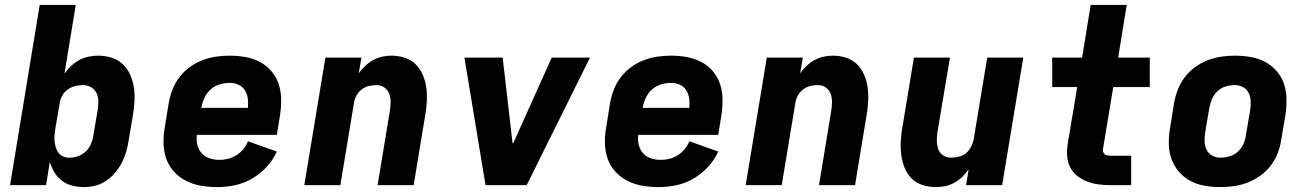

<svg xmlns="http://www.w3.org/2000/svg" viewBox="-20 -755 5340 783"><path d="M323 8Q298 8 274.5 2Q251 -4 232.5 -18Q214 -32 202 -52Q190 -72 183 -95L168 0H21L142 -735H289L243 -455Q255 -472 270.5 -486.5Q286 -501 304 -510.5Q322 -520 341.5 -524Q361 -528 380 -528Q409 -528 435.5 -519.5Q462 -511 481 -493Q500 -475 511 -450Q522 -425 526 -397.5Q530 -370 528.5 -341.5Q527 -313 522 -285L505 -185Q502 -162 495.5 -139Q489 -116 478 -94Q467 -72 451 -52.5Q435 -33 414 -18.5Q393 -4 369.5 2Q346 8 323 8ZM262 -112Q280 -112 298 -118Q316 -124 330 -137.5Q344 -151 351.5 -169Q359 -187 361 -204L378 -304Q381 -323 381 -341Q381 -359 374 -374.5Q367 -390 352 -399Q337 -408 319 -408Q303 -408 286.5 -404Q270 -400 255.5 -389.5Q241 -379 233 -363.5Q225 -348 223 -332L206 -232Q204 -219 202.5 -205.5Q201 -192 202.5 -179Q204 -166 207.5 -154Q211 -142 218.5 -132Q226 -122 237.5 -117Q249 -112 262 -112Z M866 8Q832 8 800 2.5Q768 -3 740 -17Q712 -31 690.5 -54Q669 -77 658.5 -106.5Q648 -136 647 -169Q646 -202 652 -235L668 -335Q673 -363 683.5 -390Q694 -417 712 -440.5Q730 -464 754 -481.5Q778 -499 805.5 -509.5Q833 -520 861 -524Q889 -528 916 -528Q949 -528 980.5 -522.5Q1012 -517 1039.5 -502.5Q1067 -488 1087 -464.5Q1107 -441 1116.5 -412Q1126 -383 1126.5 -350.5Q1127 -318 1122 -285L1109 -205H783Q780 -184 785 -164Q790 -144 803 -129.5Q816 -115 835.5 -109Q855 -103 876 -103Q893 -103 910.5 -107.5Q928 -112 944 -122Q960 -132 972.5 -147Q985 -162 991 -179L1109 -137Q1094 -103 1067 -74Q1040 -45 1007 -26Q974 -7 937.5 0.5Q901 8 866 8ZM991 -315Q993 -335 990.5 -353.5Q988 -372 978.5 -387Q969 -402 952.5 -409.5Q936 -417 917 -417Q897 -417 876.5 -411Q856 -405 839.5 -390.5Q823 -376 814 -356.5Q805 -337 801 -317V-315Z M1221 0 1307 -520H1454L1443 -456Q1455 -473 1470 -487Q1485 -501 1502.5 -510.5Q1520 -520 1539 -524Q1558 -528 1576 -528Q1605 -528 1631 -519.5Q1657 -511 1675.5 -492.5Q1694 -474 1704.5 -449Q1715 -424 1718.5 -397Q1722 -370 1720.5 -341.5Q1719 -313 1714 -285L1667 0H1520L1570 -304Q1573 -322 1573 -340Q1573 -358 1567 -373.5Q1561 -389 1547 -398.5Q1533 -408 1515 -408Q1499 -408 1483 -404Q1467 -400 1453.5 -389Q1440 -378 1432.5 -363Q1425 -348 1423 -332L1368 0Z M1960 0 1874 -520H2030L2070 -173Q2071 -172 2071.5 -170.5Q2072 -169 2071 -167Q2072 -169 2072.5 -170.5Q2073 -172 2074 -173L2230 -520H2386L2128 0Z M2666 8Q2632 8 2600 2.5Q2568 -3 2540 -17Q2512 -31 2490.5 -54Q2469 -77 2458.5 -106.5Q2448 -136 2447 -169Q2446 -202 2452 -235L2468 -335Q2473 -363 2483.5 -390Q2494 -417 2512 -440.5Q2530 -464 2554 -481.5Q2578 -499 2605.5 -509.5Q2633 -520 2661 -524Q2689 -528 2716 -528Q2749 -528 2780.5 -522.5Q2812 -517 2839.5 -502.5Q2867 -488 2887 -464.5Q2907 -441 2916.5 -412Q2926 -383 2926.5 -350.5Q2927 -318 2922 -285L2909 -205H2583Q2580 -184 2585 -164Q2590 -144 2603 -129.5Q2616 -115 2635.5 -109Q2655 -103 2676 -103Q2693 -103 2710.5 -107.5Q2728 -112 2744 -122Q2760 -132 2772.5 -147Q2785 -162 2791 -179L2909 -137Q2894 -103 2867 -74Q2840 -45 2807 -26Q2774 -7 2737.5 0.5Q2701 8 2666 8ZM2791 -315Q2793 -335 2790.5 -353.5Q2788 -372 2778.5 -387Q2769 -402 2752.5 -409.5Q2736 -417 2717 -417Q2697 -417 2676.5 -411Q2656 -405 2639.5 -390.5Q2623 -376 2614 -356.5Q2605 -337 2601 -317V-315Z M3021 0 3107 -520H3254L3243 -456Q3255 -473 3270 -487Q3285 -501 3302.5 -510.5Q3320 -520 3339 -524Q3358 -528 3376 -528Q3405 -528 3431 -519.5Q3457 -511 3475.5 -492.5Q3494 -474 3504.5 -449Q3515 -424 3518.5 -397Q3522 -370 3520.5 -341.5Q3519 -313 3514 -285L3467 0H3320L3370 -304Q3373 -322 3373 -340Q3373 -358 3367 -373.5Q3361 -389 3347 -398.5Q3333 -408 3315 -408Q3299 -408 3283 -404Q3267 -400 3253.5 -389Q3240 -378 3232.5 -363Q3225 -348 3223 -332L3168 0Z M3797 8Q3768 8 3742 -0.5Q3716 -9 3697.5 -27.5Q3679 -46 3669 -71Q3659 -96 3655.5 -123Q3652 -150 3653.5 -178.5Q3655 -207 3660 -235L3707 -520H3854L3803 -216Q3800 -198 3800.5 -180Q3801 -162 3806.5 -146.5Q3812 -131 3826 -121.5Q3840 -112 3858 -112Q3874 -112 3890.5 -116Q3907 -120 3920 -131Q3933 -142 3940.5 -157Q3948 -172 3951 -188L4006 -520H4153L4067 0H3920L3930 -64Q3918 -47 3903.5 -33Q3889 -19 3871.5 -9.5Q3854 0 3834.5 4Q3815 8 3797 8Z M4593 0H4509Q4484 0 4460 -3Q4436 -6 4414 -14.5Q4392 -23 4373.5 -37.5Q4355 -52 4344.5 -72.5Q4334 -93 4332 -117.5Q4330 -142 4334 -167L4373 -400H4271V-520H4393L4428 -735H4575L4540 -520H4669V-400H4520L4478 -147Q4477 -141 4479 -135Q4481 -129 4485.5 -125.5Q4490 -122 4496.5 -121Q4503 -120 4509 -120H4593Z M4957 8Q4924 8 4892.5 2.5Q4861 -3 4834 -17.5Q4807 -32 4787 -55.5Q4767 -79 4757 -108Q4747 -137 4746.5 -169.5Q4746 -202 4752 -235L4768 -335Q4773 -363 4783.5 -390Q4794 -417 4812 -440.5Q4830 -464 4854 -481.5Q4878 -499 4905.5 -509.5Q4933 -520 4960.5 -524Q4988 -528 5016 -528Q5049 -528 5080.5 -522.5Q5112 -517 5139.5 -502.5Q5167 -488 5187 -464.5Q5207 -441 5216.5 -412Q5226 -383 5226.5 -350.5Q5227 -318 5222 -285L5205 -185Q5201 -157 5190.5 -130Q5180 -103 5162 -79.5Q5144 -56 5119.5 -38.5Q5095 -21 5068 -10.5Q5041 0 5013 4Q4985 8 4957 8ZM4957 -112Q4976 -112 4994.5 -117.5Q5013 -123 5028 -136.5Q5043 -150 5051 -168Q5059 -186 5061 -204L5078 -304Q5081 -323 5080.5 -341.5Q5080 -360 5072.5 -375.5Q5065 -391 5049.5 -399.5Q5034 -408 5016 -408Q4997 -408 4978.5 -402.5Q4960 -397 4945.5 -383.5Q4931 -370 4923 -352Q4915 -334 4912 -316L4895 -216Q4892 -197 4892.5 -178.5Q4893 -160 4900.5 -144.5Q4908 -129 4923.5 -120.5Q4939 -112 4957 -112Z"/></svg>

Font: Iosevka Aile Heavy
Style: Italic
Weight: 900
Italic angle: -9°
Designer: Belleve Invis
Foundry: Belleve Invis
Version: Version 31.1.0; ttfautohint (v1.8.4)